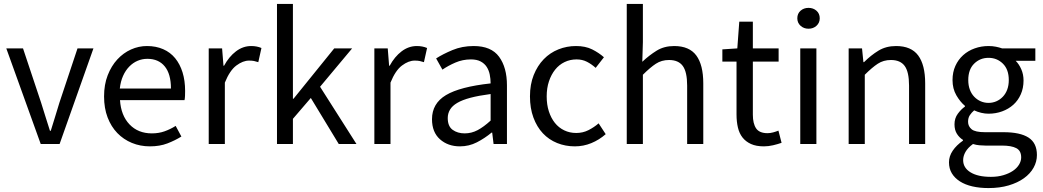

<svg xmlns="http://www.w3.org/2000/svg" viewBox="-20 -732 5303 976"><path d="M187 0 12 -486H97L189 -210Q200 -174 211.5 -138Q223 -102 234 -67H238Q249 -102 260 -138Q271 -174 282 -210L374 -486H455L283 0Z M742 12Q693 12 650.5 -5.5Q608 -23 576.5 -55.5Q545 -88 527 -135Q509 -182 509 -242Q509 -302 527.5 -349.5Q546 -397 576.5 -430Q607 -463 646 -480.5Q685 -498 727 -498Q773 -498 809.5 -482Q846 -466 870.5 -436Q895 -406 908 -364Q921 -322 921 -270Q921 -257 920.5 -244.5Q920 -232 918 -223H590Q595 -145 638.5 -99.5Q682 -54 752 -54Q787 -54 816.5 -64.5Q846 -75 873 -92L902 -38Q870 -18 831 -3Q792 12 742 12ZM589 -282H849Q849 -356 817.5 -394.5Q786 -433 729 -433Q703 -433 679.5 -423Q656 -413 637 -393.5Q618 -374 605.5 -346Q593 -318 589 -282Z M1041 0V-486H1109L1116 -398H1119Q1144 -444 1179.5 -471Q1215 -498 1257 -498Q1286 -498 1309 -488L1293 -416Q1281 -420 1271 -422Q1261 -424 1246 -424Q1215 -424 1181.5 -399Q1148 -374 1123 -312V0Z M1388 0V-712H1469V-230H1472L1679 -486H1770L1607 -291L1792 0H1702L1560 -234L1469 -128V0Z M1883 0V-486H1951L1958 -398H1961Q1986 -444 2021.5 -471Q2057 -498 2099 -498Q2128 -498 2151 -488L2135 -416Q2123 -420 2113 -422Q2103 -424 2088 -424Q2057 -424 2023.5 -399Q1990 -374 1965 -312V0Z M2318 12Q2257 12 2216.5 -24Q2176 -60 2176 -126Q2176 -206 2247 -248.5Q2318 -291 2474 -308Q2474 -331 2469.5 -353Q2465 -375 2454 -392Q2443 -409 2423.5 -419.5Q2404 -430 2374 -430Q2332 -430 2295 -414Q2258 -398 2229 -378L2197 -435Q2231 -457 2280 -477.5Q2329 -498 2388 -498Q2477 -498 2517 -443.5Q2557 -389 2557 -298V0H2489L2482 -58H2479Q2444 -29 2404 -8.5Q2364 12 2318 12ZM2342 -54Q2377 -54 2408 -70.5Q2439 -87 2474 -119V-254Q2413 -246 2371.5 -235Q2330 -224 2304.5 -209Q2279 -194 2267.5 -174.5Q2256 -155 2256 -132Q2256 -90 2281 -72Q2306 -54 2342 -54Z M2902 12Q2854 12 2812 -5Q2770 -22 2739.5 -54.5Q2709 -87 2691.5 -134.5Q2674 -182 2674 -242Q2674 -303 2693 -350.5Q2712 -398 2744 -431Q2776 -464 2818.5 -481Q2861 -498 2908 -498Q2956 -498 2990 -481Q3024 -464 3050 -441L3008 -387Q2987 -406 2963.5 -418Q2940 -430 2911 -430Q2878 -430 2850 -416.5Q2822 -403 2802 -378Q2782 -353 2770.5 -318.5Q2759 -284 2759 -242Q2759 -200 2770 -166Q2781 -132 2800.5 -107.5Q2820 -83 2848 -69.5Q2876 -56 2909 -56Q2943 -56 2971.5 -70.5Q3000 -85 3023 -105L3059 -50Q3026 -21 2986 -4.5Q2946 12 2902 12Z M3166 0V-712H3248V-518L3245 -418Q3280 -451 3318 -474.5Q3356 -498 3407 -498Q3484 -498 3519.5 -450Q3555 -402 3555 -308V0H3473V-297Q3473 -366 3451 -396.5Q3429 -427 3381 -427Q3343 -427 3314 -408Q3285 -389 3248 -352V0Z M3863 12Q3824 12 3797.5 0Q3771 -12 3754.5 -33Q3738 -54 3731 -84Q3724 -114 3724 -150V-419H3652V-481L3728 -486L3738 -622H3807V-486H3938V-419H3807V-149Q3807 -104 3823.5 -79.5Q3840 -55 3882 -55Q3895 -55 3910 -59Q3925 -63 3937 -68L3953 -6Q3933 1 3909.5 6.5Q3886 12 3863 12Z M4048 0V-486H4130V0ZM4090 -586Q4066 -586 4049.5 -601Q4033 -616 4033 -639Q4033 -663 4049.5 -677.5Q4066 -692 4090 -692Q4114 -692 4130.5 -677.5Q4147 -663 4147 -639Q4147 -616 4130.5 -601Q4114 -586 4090 -586Z M4294 0V-486H4362L4369 -416H4372Q4407 -451 4445.5 -474.5Q4484 -498 4535 -498Q4612 -498 4647.5 -450Q4683 -402 4683 -308V0H4601V-297Q4601 -366 4579 -396.5Q4557 -427 4509 -427Q4471 -427 4442 -408Q4413 -389 4376 -352V0Z M5005 224Q4960 224 4923 215.5Q4886 207 4859.5 190Q4833 173 4818.5 149Q4804 125 4804 93Q4804 62 4823 34Q4842 6 4875 -17V-21Q4857 -32 4844.5 -51.5Q4832 -71 4832 -100Q4832 -131 4849 -154Q4866 -177 4885 -190V-194Q4861 -214 4841.5 -247.5Q4822 -281 4822 -325Q4822 -365 4836.5 -397Q4851 -429 4876 -451.5Q4901 -474 4934.5 -486Q4968 -498 5005 -498Q5025 -498 5042.5 -494.5Q5060 -491 5074 -486H5243V-423H5143Q5160 -406 5171.5 -380Q5183 -354 5183 -323Q5183 -284 5169 -252.5Q5155 -221 5131 -199.5Q5107 -178 5074.5 -166Q5042 -154 5005 -154Q4987 -154 4968 -158.5Q4949 -163 4932 -171Q4919 -160 4910 -146.5Q4901 -133 4901 -113Q4901 -90 4919 -75Q4937 -60 4987 -60H5081Q5166 -60 5208.5 -32.5Q5251 -5 5251 56Q5251 90 5234 120.5Q5217 151 5185 174Q5153 197 5107.5 210.5Q5062 224 5005 224ZM5005 -209Q5026 -209 5044.5 -217Q5063 -225 5077.5 -240Q5092 -255 5100 -276.5Q5108 -298 5108 -325Q5108 -379 5078 -408.5Q5048 -438 5005 -438Q4962 -438 4932 -408.5Q4902 -379 4902 -325Q4902 -298 4910 -276.5Q4918 -255 4932.5 -240Q4947 -225 4965.5 -217Q4984 -209 5005 -209ZM5017 167Q5052 167 5080.5 158.5Q5109 150 5129 136.5Q5149 123 5160 105Q5171 87 5171 68Q5171 34 5146 21Q5121 8 5073 8H4989Q4975 8 4958.5 6.5Q4942 5 4926 0Q4900 19 4888 40Q4876 61 4876 82Q4876 121 4913.5 144Q4951 167 5017 167Z"/></svg>

Font: TypoPRO Source Sans Pro
Style: Regular
Weight: 400
Designer: Paul D. Hunt
Foundry: Adobe Systems Incorporated
Version: Version 2.020;PS 2.000;hotconv 1.0.86;makeotf.lib2.5.63406